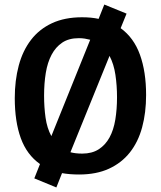

<svg xmlns="http://www.w3.org/2000/svg" viewBox="-20 -762 708 845"><path d="M414 -679 439 -742 537 -702 511 -638Q569 -596 596 -521Q623 -446 623 -344Q623 -266 605.5 -201.5Q588 -137 551.5 -91Q515 -45 459.5 -19.5Q404 6 328 6Q287 6 253 0L228 63L131 23L156 -40Q98 -81 71.5 -154Q45 -227 45 -330Q45 -408 62.5 -473.5Q80 -539 116.5 -586.5Q153 -634 209 -660Q265 -686 341 -686Q382 -686 414 -679ZM462 -516 290 -92Q312 -86 342 -86Q385 -86 414.5 -105Q444 -124 462 -157Q480 -190 487.5 -235.5Q495 -281 495 -334Q495 -385 488 -432.5Q481 -480 462 -516ZM174 -341Q174 -290 180.5 -244Q187 -198 206 -163L377 -587Q366 -590 353.5 -592Q341 -594 327 -594Q283 -594 254 -574.5Q225 -555 207 -521Q189 -487 181.5 -441Q174 -395 174 -341Z"/></svg>

Font: Amaranth
Style: Regular
Weight: 400
Designer: Gesine Todt
Foundry: Gesine Todt
Version: Version 1.001